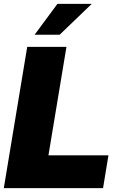

<svg xmlns="http://www.w3.org/2000/svg" viewBox="-22 -969 616 989"><path d="M-2.4 0 118.2 -727.5H320.3L227.5 -168.9H536.6L508.8 0ZM156.2 -790 273.9 -949.2H450.7L285.2 -790Z"/></svg>

Font: Inter 28pt Black
Style: Italic
Weight: 900
Italic angle: -9.3988°
Designer: Rasmus Andersson
Foundry: rsms
Version: Version 4.001;git-66647c0bb